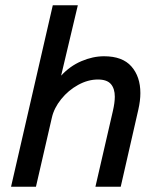

<svg xmlns="http://www.w3.org/2000/svg" viewBox="-20 -710 599 730"><path d="M180.7 -689.9H275.9L212.4 -422.4Q246.1 -459 289.6 -477.5Q333 -496.1 375.5 -496.1Q445.8 -496.1 479.7 -457.3Q513.7 -418.5 513.7 -356Q513.7 -327.1 505.9 -293L439 0H342.8L409.2 -288.1Q416.5 -319.8 416.5 -342.3Q416.5 -373 401.6 -390.4Q386.7 -407.7 352.1 -407.7Q314.5 -407.7 277.1 -387.2Q239.7 -366.7 212.6 -333Q185.5 -299.3 177.2 -262.7L116.7 0H22Z"/></svg>

Font: Acari Sans Medium
Style: Italic
Weight: 500
Italic angle: -13°
Designer: Alfredo Marco Pradil and Stefan Peev
Foundry: Hanken Design Co.
Version: Version 1.045